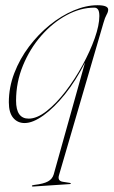

<svg xmlns="http://www.w3.org/2000/svg" viewBox="-20 -452 424 717"><path d="M105 244.5Q99 245 99 242.5Q99 239.5 108.5 238.5Q143 234.5 159.2 225.5Q175.5 216.5 180.5 199.5L297.5 -218.5Q263.5 -151 222.8 -100.2Q182 -49.5 142.2 -21Q102.5 7.5 72 7.5Q45.5 7.5 29.2 -12Q13 -31.5 13 -70Q13 -126 33.5 -179.2Q54 -232.5 88.5 -278.2Q123 -324 166 -358.8Q209 -393.5 255.2 -413Q301.5 -432.5 344 -432.5Q384 -432.5 384 -416Q384 -407.5 378 -397Q372 -386.5 366.5 -367L200.5 201.5Q193.5 224 215.5 227L241 231Q244.5 232 244.5 233.5Q244.5 235.5 240 235.5ZM40 -76Q40 -9 87 -9Q118 -9 154 -37.2Q190 -65.5 224.8 -110.8Q259.5 -156 288 -208.2Q316.5 -260.5 333.8 -309.2Q351 -358 351 -392Q351 -409.5 346 -416.5Q341 -423.5 332.5 -423.5Q280.5 -423.5 228.8 -395.5Q177 -367.5 134.2 -318.8Q91.5 -270 65.8 -207.5Q40 -145 40 -76Z"/></svg>

Font: Fraunces 144pt S000 Thin
Style: Italic
Weight: 100
Italic angle: -16°
Version: Version 1.000; ttfautohint (v1.8.3)